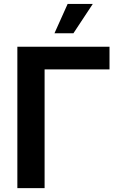

<svg xmlns="http://www.w3.org/2000/svg" viewBox="-20 -968 622 988"><path d="M543.5 -727.5V-610.8H209.5V0H69.3V-727.5ZM260.3 -796.9 328.1 -947.8H457.5L357.9 -796.9Z"/></svg>

Font: Inter Cardless
Style: Bold
Weight: 700
Designer: Rasmus Andersson
Foundry: rsms
Version: Version 4.001;git-9221beed3